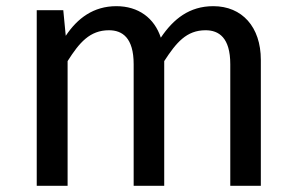

<svg xmlns="http://www.w3.org/2000/svg" viewBox="-20 -602 958 622"><path d="M671 -582C594 -582 542 -541 501 -480C480 -544 428 -582 357 -582C283 -582 231 -543 193 -486L185 -569H99V0H199V-404C237 -464 271 -504 333 -504C376 -504 413 -480 413 -394V0H512V-404C551 -464 584 -504 646 -504C689 -504 726 -480 726 -394V0H825V-408C825 -515 764 -582 671 -582Z"/></svg>

Font: Glow Sans SC Normal Medium
Style: Regular
Weight: 600
Designer: Ryoko NISHIZUKA (kana, bopomofo & ideographs); Paul D. Hunt (Latin, Greek & Cyrillic); Sandoll Communications, Soo-young
Version: Version 0.93